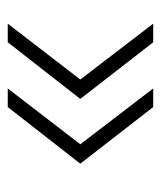

<svg xmlns="http://www.w3.org/2000/svg" viewBox="20 -509 415 495"><g transform="rotate(90 227.5 -261.5)"><path d="M41 -74 185 -261 41 -449H89L235 -261L89 -74ZM208 -74 352 -261 208 -449H256L402 -261L256 -74Z"/></g></svg>

Font: Montserrat Alternates Light
Style: Regular
Weight: 300
Designer: Julieta Ulanovsky
Foundry: Julieta Ulanovsky
Version: Version 7.200